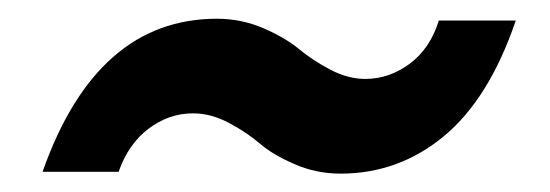

<svg xmlns="http://www.w3.org/2000/svg" viewBox="-20 -423 593 207"><path d="M25.9 -237.8Q84 -402.8 213.9 -402.8Q240.2 -402.8 263.9 -392.6Q287.6 -382.3 302 -370.4Q316.4 -358.4 335.7 -348.1Q355 -337.9 374 -337.9Q399.4 -337.9 421.6 -354.2Q443.8 -370.6 453.1 -400.9H536.1Q507.3 -316.4 458.5 -276.1Q409.7 -235.8 347.2 -235.8Q320.8 -235.8 297.4 -246.1Q273.9 -256.3 260 -268.3Q246.1 -280.3 226.8 -290.5Q207.5 -300.8 188 -300.8Q162.1 -300.8 140.1 -284.2Q118.2 -267.6 107.9 -237.8Z"/></svg>

Font: Poppins Medium
Style: Italic
Weight: 500
Italic angle: -10°
Designer: Ninad Kale (Devanagari), Jonny Pinhorn (Latin)
Foundry: Indian Type Foundry
Version: Version 3.200;PS 1.000;hotconv 16.6.54;makeotf.lib2.5.65590